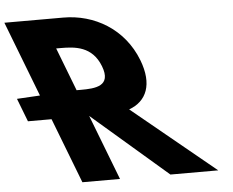

<svg xmlns="http://www.w3.org/2000/svg" viewBox="-205 -891 1158 956"><g transform="rotate(-5 374.5 -412.5)"><path d="M179.7 -459 96.5 -675H118.5C189.5 -675 276.4 -670 316.1 -567C355.7 -464 272.7 -459 201.7 -459ZM-149.3 -825 -4.3 -448.6 -119.8 -442 -75.1 -326H42.9L168.5 0H356.5L230.9 -326L608.5 0H847.5L432.1 -341C520.8 -373 556.8 -456 509.1 -580C446.6 -742 298.7 -825 145.7 -825Z"/></g></svg>

Font: Hussar
Style: BdOpOblFour
Weight: 700
Foundry: Cannot Into Space Fonts
Version: Version 2.00